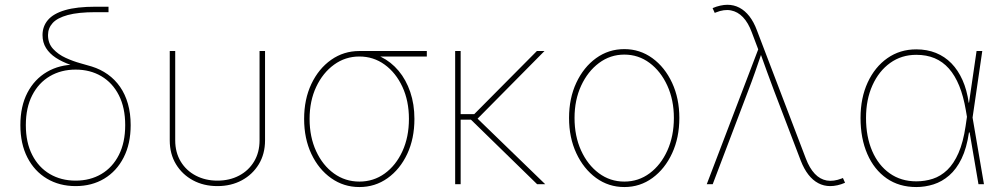

<svg xmlns="http://www.w3.org/2000/svg" viewBox="-20 -755 4102 787"><path d="M290 7.8Q223.6 7.8 172.4 -22.7Q121.1 -53.2 92.3 -109.4Q63.5 -165.5 63.5 -242.2Q63.5 -319.3 92.3 -374.8Q121.1 -430.2 172.4 -460.2Q223.6 -490.2 290 -490.2L343.8 -467.3Q303.2 -477.1 268.8 -489.3Q234.4 -501.5 208.7 -518.3Q183.1 -535.2 168.7 -558.1Q154.3 -581.1 154.3 -611.3Q154.3 -647 176.5 -673.1Q198.7 -699.2 246.6 -713.4Q294.4 -727.5 371.6 -727.5H424.8V-705.1H371.6Q300.8 -705.1 257.8 -693.4Q214.8 -681.6 195.8 -660.6Q176.8 -639.6 176.8 -611.3Q176.8 -577.1 197.8 -554.4Q218.8 -531.7 249.3 -517.8Q279.8 -503.9 309.3 -495.8Q338.9 -487.8 356 -482.4Q392.1 -471.2 421.6 -450.2Q451.2 -429.2 472.2 -398.9Q493.2 -368.7 504.4 -329.3Q515.6 -290 515.6 -242.2Q515.6 -165.5 486.8 -109.4Q458 -53.2 407.2 -22.7Q356.4 7.8 290 7.8ZM290 -14.6Q349.6 -14.6 395.5 -41.7Q441.4 -68.8 467.3 -119.9Q493.2 -170.9 493.2 -242.2Q493.2 -313.5 467.3 -364.5Q441.4 -415.5 395.5 -442.6Q349.6 -469.7 290 -469.7Q230.5 -469.7 184.3 -442.6Q138.2 -415.5 112.1 -364.5Q85.9 -313.5 85.9 -242.2Q85.9 -170.9 112.1 -119.9Q138.2 -68.8 184.3 -41.7Q230.5 -14.6 290 -14.6Z M871.1 7.8Q814.9 7.8 771 -15.9Q727.1 -39.6 701.4 -81.8Q675.8 -124 675.8 -179.7V-545.9H698.2V-179.7Q698.2 -130.4 720.7 -93Q743.2 -55.7 782.5 -35.2Q821.8 -14.6 871.1 -14.6Q920.9 -14.6 960 -35.2Q999 -55.7 1021.5 -93Q1043.9 -130.4 1043.9 -179.7V-545.9H1066.4V-179.7Q1066.4 -124 1040.8 -81.8Q1015.1 -39.6 971.2 -15.9Q927.2 7.8 871.1 7.8Z M1453.1 11.7Q1388.7 11.7 1337.4 -24.7Q1286.1 -61 1256.3 -124Q1226.6 -187 1226.6 -267.6Q1226.6 -348.1 1256.3 -410.9Q1286.1 -473.6 1337.4 -509.8Q1388.7 -545.9 1453.1 -545.9H1729.5V-523.4H1507.8H1453.1Q1395.5 -523.4 1349.4 -490Q1303.2 -456.5 1276.1 -398.9Q1249 -341.3 1249 -267.6Q1249 -193.4 1275.9 -135.3Q1302.7 -77.1 1348.9 -43.9Q1395 -10.7 1453.1 -10.7Q1511.2 -10.7 1557.1 -43.9Q1603 -77.1 1629.6 -135.3Q1656.2 -193.4 1656.2 -267.6Q1656.2 -341.3 1629.4 -399.2Q1602.5 -457 1556.6 -490.2Q1510.7 -523.4 1453.1 -523.4V-542Q1501 -542 1542 -521.7Q1583 -501.5 1613.8 -464.8Q1644.5 -428.2 1661.6 -377.9Q1678.7 -327.6 1678.7 -267.6Q1678.7 -187 1649.2 -124Q1619.6 -61 1568.6 -24.7Q1517.6 11.7 1453.1 11.7Z M1868.2 -545.9V0H1845.7V-545.9ZM2211.9 -545.9 1933.6 -264.6H1853.5V-287.1H1923.8L2180.7 -545.9ZM2181.6 0 1905.3 -269.5 1931.6 -274.4 2214.8 0Z M2539.1 11.7Q2474.6 11.7 2423.3 -25.6Q2372.1 -63 2342.3 -127Q2312.5 -190.9 2312.5 -271.5Q2312.5 -352.1 2342.3 -415.8Q2372.1 -479.5 2423.3 -516.6Q2474.6 -553.7 2539.1 -553.7Q2603 -553.7 2654.1 -516.6Q2705.1 -479.5 2734.9 -415.5Q2764.6 -351.6 2764.6 -271.5Q2764.6 -190.9 2735.1 -127Q2705.6 -63 2654.5 -25.6Q2603.5 11.7 2539.1 11.7ZM2539.1 -10.7Q2597.2 -10.7 2643.1 -44.9Q2689 -79.1 2715.6 -138.2Q2742.2 -197.3 2742.2 -271.5Q2742.2 -345.2 2715.3 -404.1Q2688.5 -462.9 2642.6 -497.1Q2596.7 -531.2 2539.1 -531.2Q2481.4 -531.2 2435.3 -496.8Q2389.2 -462.4 2362.1 -403.8Q2335 -345.2 2335 -271.5Q2335 -197.3 2361.8 -138.2Q2388.7 -79.1 2434.8 -44.9Q2481 -10.7 2539.1 -10.7Z M2877 0 3087.9 -552.7 3061.5 -622.6Q3046.9 -662.1 3025.4 -684.6Q3003.9 -707 2976.1 -712.4Q2948.2 -717.8 2914.6 -704.1L2909.7 -702.1L2900.9 -721.7Q2916.5 -728.5 2932.1 -731.9Q2947.8 -735.4 2961.4 -735.4Q2988.3 -735.4 3011 -723.4Q3033.7 -711.4 3051.8 -688.2Q3069.8 -665 3082.5 -630.9L3283.2 -105Q3298.3 -65.4 3319.8 -42.7Q3341.3 -20 3368.9 -15.1Q3396.5 -10.3 3430.2 -23.4L3435.1 -25.4L3443.8 -5.9Q3428.2 1 3412.6 4.4Q3397 7.8 3383.3 7.8Q3356.4 7.8 3334 -4.2Q3311.5 -16.1 3293.5 -39.3Q3275.4 -62.5 3262.2 -96.7L3153.3 -381.8Q3138.2 -420.9 3124.3 -460Q3110.4 -499 3096.2 -538.1H3102.1Q3088.9 -499 3075.2 -460Q3061.5 -420.9 3046.4 -381.8L2901.4 0Z M3735.8 11.7Q3665.5 11.7 3614.3 -23.9Q3563 -59.6 3535.2 -123.5Q3507.3 -187.5 3507.3 -271.5Q3507.3 -353.5 3536.6 -417Q3565.9 -480.5 3617.4 -516.6Q3668.9 -552.7 3735.8 -552.7Q3779.8 -552.7 3816.2 -538.1Q3852.5 -523.4 3879.9 -495.4Q3907.2 -467.3 3925.3 -426.8Q3943.4 -386.2 3950.7 -334H3956.5L3966.3 -274.4L4013.2 0H3990.7L3939 -302.7Q3929.2 -360.4 3911.9 -403.1Q3894.5 -445.8 3869.4 -474.1Q3844.2 -502.4 3811 -516.4Q3777.8 -530.3 3735.8 -530.3Q3675.3 -530.3 3628.9 -497.1Q3582.5 -463.9 3556.2 -405.5Q3529.8 -347.2 3529.8 -271.5Q3529.8 -194.3 3555.2 -135.7Q3580.6 -77.1 3627 -44.4Q3673.3 -11.7 3735.8 -11.7Q3771.5 -11.7 3803.7 -22.2Q3835.9 -32.7 3862.8 -58.3Q3889.6 -84 3908.9 -127.9Q3928.2 -171.9 3938 -238.3L3982.9 -545.9H4006.3L3966.3 -271.5L3957.5 -211.9H3951.7Q3942.4 -147.9 3921.4 -104.7Q3900.4 -61.5 3870.8 -35.9Q3841.3 -10.3 3806.6 0.7Q3772 11.7 3735.8 11.7Z"/></svg>

Font: Inter Thin
Style: Regular
Weight: 250
Designer: Rasmus Andersson
Foundry: rsms
Version: Version 4.001;git-66647c0bb